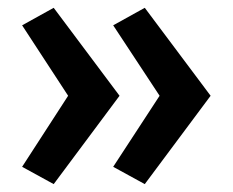

<svg xmlns="http://www.w3.org/2000/svg" viewBox="-20 -594 590 487"><path d="M347.2 -127 267.1 -170.9 384.8 -351.1 267.1 -529.8 347.2 -574.2 514.2 -351.1ZM116.2 -127 36.1 -170.9 152.8 -351.1 36.1 -529.8 116.2 -574.2 283.2 -351.1Z"/></svg>

Font: LT Hoop SemBd
Style: Regular
Weight: 600
Designer: Daniel Lyons
Foundry: LyonsType
Version: Version 1.000